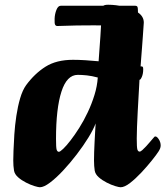

<svg xmlns="http://www.w3.org/2000/svg" viewBox="-20 -776 697 809"><path d="M221.6 -666.4Q215.3 -666.4 212.3 -671.7Q209.3 -677 210.1 -697.1Q210.8 -716.9 217.7 -734.3Q224.6 -751.7 235.8 -751.7H549.7Q556.7 -751.7 559.1 -747.2Q561.4 -742.7 561.4 -722.6Q561.4 -702 554.2 -684.2Q546.9 -666.4 535.4 -666.4Q484.5 -668.2 445.7 -668.7Q406.9 -669.2 373.2 -669.2Q339.6 -669.2 303.4 -668.7Q267.2 -668.2 221.6 -666.4ZM148 13Q141.8 13 125.2 8Q108.6 3 89.7 -6.7Q70.7 -16.3 56.3 -29Q41.9 -41.7 39.1 -57Q35.9 -76.3 35.9 -100Q35.9 -112.4 36.9 -141.8Q37.9 -171.1 40.4 -209.4Q42.9 -247.8 48.9 -287.8Q54.9 -327.8 64.9 -361.9Q74.9 -396 89.9 -417Q126.1 -466.2 172 -495.1Q217.9 -524 287.5 -524Q311.4 -524 339.1 -522.3Q366.9 -520.5 395.5 -517.8Q400.3 -579.2 403 -622.5Q405.8 -665.8 407.2 -693.3Q408.5 -720.9 408.5 -733.6Q408.5 -745.2 413.9 -750.6Q419.3 -756 435.7 -756Q468.6 -756 503.5 -747.7Q538.4 -739.4 562.2 -722.8Q585.9 -706.3 585.9 -680.7Q585.9 -677.7 584.6 -661.7Q583.4 -645.6 581.9 -622.7Q580.4 -599.8 578.4 -575.2Q576.4 -550.6 574.8 -529.2Q573.1 -507.8 572.4 -496.2H576.4Q579.9 -496.2 581.7 -494Q583.4 -491.7 583.4 -484Q583.4 -465.7 577.9 -452.6Q572.4 -439.6 567.7 -439.6Q567.7 -436.6 566.5 -417Q565.4 -397.4 563.7 -367.4Q561.9 -337.3 560.2 -304.4Q558.4 -271.5 557.3 -241.5Q556.2 -211.6 556.2 -192.5Q556.2 -154.7 558.9 -145.9Q561.7 -137.2 568.4 -137.2Q572.4 -137.2 579.8 -143.7Q587.3 -150.3 595.9 -159.7Q604.6 -169.1 612.2 -178.2Q619.7 -187.2 623.9 -191.9Q629.7 -198.5 630.8 -199.7Q632 -201 635 -201Q641.5 -201 649.3 -188.8Q657 -176.7 657 -162.9Q657 -156.6 654.6 -150.5Q652.2 -144.3 648 -137.8Q639.8 -124.8 620 -100.1Q600.3 -75.3 575.6 -49Q551 -22.8 527.9 -4.9Q504.7 13 488 13Q481.7 13 465.1 8Q448.6 3 429.6 -6.7Q410.7 -16.3 396.2 -29Q381.8 -41.7 379.1 -57Q377.8 -66.5 376.9 -77Q376.1 -87.5 376.1 -100Q376.1 -114.5 376.7 -134.7Q377.3 -155 378.5 -177.1Q379.8 -199.2 380.8 -220Q381.8 -240.7 383 -256Q373.9 -231.2 352.6 -196.5Q331.3 -161.9 303.4 -125.5Q275.6 -89.1 246 -57.5Q216.5 -25.9 190.6 -6.5Q164.8 13 148 13ZM228.2 -136.4Q233.2 -136.4 246.5 -149.1Q259.8 -161.8 277.5 -184.7Q295.2 -207.6 314.2 -237.7Q333.2 -267.7 349.8 -303Q366.5 -338.3 378 -375.6Q389.6 -412.9 392 -449.4Q367 -456.1 345.8 -458.4Q324.6 -460.6 307.7 -460.6Q261.5 -460.6 238.8 -389.6Q216 -318.5 216 -191Q216 -153.9 218.7 -145.2Q221.5 -136.4 228.2 -136.4Z"/></svg>

Font: Briem Hand Thin
Style: Regular
Weight: 100
Designer: Gunnlaugur SE Briem, Eben Sorkin
Foundry: Sorkin Type Co.
Version: Version 1.003